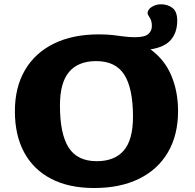

<svg xmlns="http://www.w3.org/2000/svg" viewBox="-20 -884 929 916"><path d="M451 -720Q489 -720 517.5 -716.8Q546 -713.5 571 -710Q596 -706.5 623.5 -706.5Q671 -706.5 687.8 -721.8Q704.5 -737 704.5 -759.5Q704.5 -785 694.2 -800Q684 -815 684 -821.5Q684.5 -838.5 704 -851Q723.5 -863.5 748 -863.5Q780 -863.5 802.8 -846.2Q825.5 -829 825.5 -785.5Q825.5 -729.5 795.5 -694.2Q765.5 -659 698 -648.5Q766 -599 797.8 -522.5Q829.5 -446 829.5 -354.5Q829.5 -240 781.2 -157.5Q733 -75 643.2 -31Q553.5 13 429.5 13Q308.5 13 224 -31Q139.5 -75 95.2 -157Q51 -239 51 -353Q51 -467.5 99.2 -549.8Q147.5 -632 237.2 -676Q327 -720 451 -720ZM441.5 -115Q527 -115 570.8 -166.2Q614.5 -217.5 614.5 -327Q614.5 -462.5 573 -527.5Q531.5 -592.5 439 -592.5Q353.5 -592.5 309.8 -541.2Q266 -490 266 -380.5Q266 -245 307.5 -180Q349 -115 441.5 -115Z"/></svg>

Font: Newsreader Caption
Style: Bold
Weight: 700
Designer: Hugues Gentile
Foundry: Production Type
Version: Version 1.001